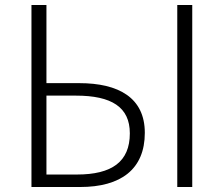

<svg xmlns="http://www.w3.org/2000/svg" viewBox="-20 -749 896 769"><path d="M106 0H301C464 0 560 -71 560 -217C560 -357 456 -416 297 -416H166V-729H106ZM166 -50V-366H284C427 -366 500 -320 500 -215C500 -101 428 -50 288 -50ZM690 0H750V-729H690Z"/></svg>

Font: Source Han Sans SC Light
Style: Regular
Weight: 300
Designer: Ryoko NISHIZUKA (kana & ideographs); Paul D. Hunt (Latin, Greek & Cyrillic); Wenlong ZHANG (bopomofo); Sandoll Communica
Foundry: Adobe Systems Incorporated
Version: Version 1.004;PS 1.004;hotconv 1.0.82;makeotf.lib2.5.63406